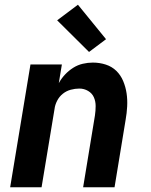

<svg xmlns="http://www.w3.org/2000/svg" viewBox="-20 -793 640 813"><path d="M23 0 109 -520H242L229 -441Q240 -461 255.5 -477.5Q271 -494 290 -506Q309 -518 330.5 -523Q352 -528 373 -528Q402 -528 428 -519.5Q454 -511 472.5 -493Q491 -475 501.5 -450Q512 -425 516 -398Q520 -371 518.5 -342.5Q517 -314 512 -286L465 0H332L382 -304Q385 -324 385 -344Q385 -364 377.5 -381Q370 -398 353 -408Q336 -418 316 -418Q298 -418 279.5 -413Q261 -408 246 -396Q231 -384 222 -366.5Q213 -349 211 -332L156 0ZM357 -573 222 -707 310 -773 429 -627Z"/></svg>

Font: Iosevka Extrabold Extended
Style: Italic
Weight: 800
Width: 7
Italic angle: -9°
Monospace: yes
Designer: Belleve Invis
Foundry: Belleve Invis
Version: Version 32.5.0; ttfautohint (v1.8.4)